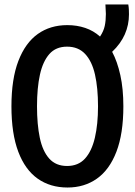

<svg xmlns="http://www.w3.org/2000/svg" viewBox="-20 -821 600 856"><path d="M281 15Q204 15 148 -24.5Q92 -64 61.5 -144.5Q31 -225 31 -347Q31 -469 62 -549.5Q93 -630 148.5 -669.5Q204 -709 280 -709Q323 -709 360 -696.5Q397 -684 426 -658Q442 -682 447 -705.5Q452 -729 452 -759Q452 -769 451 -780.5Q450 -792 450 -801H552Q554 -789 554.5 -778Q555 -767 555 -757Q555 -710 536.5 -668Q518 -626 480 -590Q503 -547 516.5 -486Q530 -425 530 -347Q530 -225 499 -144.5Q468 -64 412 -24.5Q356 15 281 15ZM279 -81Q329 -81 359 -114Q389 -147 403 -207Q417 -267 417 -347Q417 -429 403.5 -488.5Q390 -548 359.5 -580.5Q329 -613 279 -613Q229 -613 200 -580Q171 -547 158 -488Q145 -429 145 -347Q145 -266 157.5 -206.5Q170 -147 199.5 -114Q229 -81 279 -81Z"/></svg>

Font: Ubuntu Sans Mono Medium
Style: Regular
Weight: 500
Monospace: yes
Designer: Dalton Maag Ltd
Foundry: Dalton Maag Ltd
Version: Version 1.006